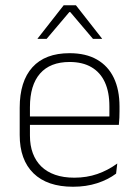

<svg xmlns="http://www.w3.org/2000/svg" viewBox="-20 -701 523 731"><path d="M258 10Q160 10 107.5 -41.2Q55 -92.5 55 -187V-290.5Q55 -391.5 103.5 -445Q152 -498.5 245 -498.5Q307 -498.5 349.2 -474.2Q391.5 -450 413.2 -404.8Q435 -359.5 435 -295.5V-278Q435 -265.5 434.5 -252.8Q434 -240 432.5 -225.5H396Q396.5 -245.5 396.5 -263.2Q396.5 -281 396.5 -296Q396.5 -350.5 379.2 -388Q362 -425.5 328.2 -445.2Q294.5 -465 245 -465Q171 -465 132.5 -421Q94 -377 94 -293V-245V-239V-184.5Q94 -147 105 -117.5Q116 -88 137.2 -67.2Q158.5 -46.5 190 -35.5Q221.5 -24.5 263 -24.5Q310 -24.5 350.5 -38.5Q391 -52.5 426.5 -78.5L422 -40Q391.5 -17 349.8 -3.5Q308 10 258 10ZM75 -225.5V-257.5H422.5V-225.5ZM222.5 -681H269L368.5 -554V-553H334L247.5 -655H244L157.5 -553H123V-554Z"/></svg>

Font: Anek Bangla ExtraLight
Style: Regular
Weight: 250
Designer: Sulekha Rajkumar (Bangla), Yesha Goshar (Latin)
Foundry: Ek Type
Version: Version 1.003